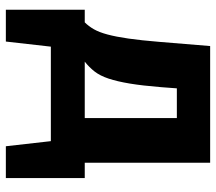

<svg xmlns="http://www.w3.org/2000/svg" viewBox="-60 -510 721 640"><g transform="rotate(90 300.0 -190.5)"><path d="M136 0 119 150H13V-113H55Q68 -126 78 -143.5Q88 -161 95.5 -189Q103 -217 109 -258.5Q115 -300 120 -361L134 -531H523V-113H574V150H468L451 0ZM271 -367Q266 -305 259 -263Q252 -221 242.5 -192.5Q233 -164 219 -146Q205 -128 186 -113H374V-420H275Z"/></g></svg>

Font: Qzxlaeiskcpccdgjqmyffctclhy
Style: Regular
Weight: 700
Monospace: yes
Designer: Carrois Corporate & Edenspiekermann
Foundry: Carrois Corporate GbR & Edenspiekermann AG
Version: Version 2.001